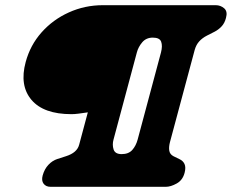

<svg xmlns="http://www.w3.org/2000/svg" viewBox="-20 -720 893 740"><path d="M79 -481Q96.5 -546 140.2 -595.2Q184 -644.5 245.5 -672.2Q307 -700 376.5 -700H811.5Q830 -700 844 -688Q858 -676 851 -651Q846 -631 834 -618.2Q822 -605.5 807.5 -598L778 -583Q759.5 -573.5 747.8 -560.5Q736 -547.5 730.5 -528L635 -172Q630 -152.5 632.5 -138.8Q635 -125 648.5 -118L671 -107Q685.5 -100.5 691.2 -87.8Q697 -75 691.5 -54Q684 -25.5 661 -12.8Q638 0 619 0H175Q157 0 148 -12Q139 -24 144.5 -44Q151.5 -69 166.8 -85Q182 -101 200.5 -107L234.5 -118Q277 -131.5 285 -162L318.5 -287Q298.5 -284 282.8 -282Q267 -280 255.5 -280Q148 -280 101.2 -335.2Q54.5 -390.5 79 -481ZM510.5 -182 600.5 -518Q607 -543 601.2 -559Q595.5 -575 569 -575Q543.5 -575 528.2 -557Q513 -539 507.5 -518L417.5 -182Q412 -162 417.8 -144Q423.5 -126 449 -126Q475.5 -126 489.8 -142Q504 -158 510.5 -182Z"/></svg>

Font: Fraunces 9pt S100 Black
Style: Italic
Weight: 900
Italic angle: -16°
Version: Version 1.000; ttfautohint (v1.8.3)